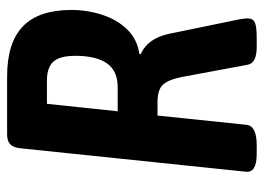

<svg xmlns="http://www.w3.org/2000/svg" viewBox="-121 -619 742 540"><g transform="rotate(-90 250.0 -349.0)"><path d="M87 2Q34 2 37 -28L103 -663Q105 -682 114 -691Q123 -700 142 -700H305Q400 -700 446 -655.5Q492 -611 492 -519Q492 -475 478.5 -433Q465 -391 437.5 -362.5Q410 -334 368 -328V-324Q412 -305 425 -244L466 -45Q469 -27 468 -20Q467 -7 455 -2.5Q443 2 413 2H388Q343 2 338 -23L303 -211Q295 -249 280.5 -263Q266 -277 233 -277H195L169 -27Q166 2 112 2ZM207 -389H274Q321 -389 342 -419.5Q363 -450 363 -508Q363 -552 346.5 -570Q330 -588 294 -588H228Z"/></g></svg>

Font: Asap Condensed Condensed SemiBold
Style: Italic
Weight: 600
Width: 3
Italic angle: -6°
Designer: Pablo Cosgaya
Foundry: Omnibus-Type
Version: Version 3.001; ttfautohint (v1.8.4.7-5d5b)